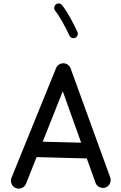

<svg xmlns="http://www.w3.org/2000/svg" viewBox="-20 -1062 712 1132"><path d="M71.3 45.9Q54.2 38.1 47.4 20Q40.5 2 48.3 -15.1L311 -661.6Q319.3 -680.2 338.6 -686.5Q357.9 -692.9 375.5 -683.1Q390.1 -674.8 396 -659.7L629.4 -17.1Q636.2 0.5 628.7 18.3Q621.1 36.1 603.5 43Q585.9 49.3 568.1 41.7Q550.3 34.2 543.5 16.6L491.7 -127.9L195.8 -135.7L132.8 22.9Q125 40 106.7 46.9Q88.4 53.7 71.3 45.9ZM350.1 -523.9 231.9 -226.6 458.5 -220.7ZM309.6 -1036.1Q317.9 -1043 328.6 -1041.5Q339.4 -1040 345.7 -1031.7Q369.6 -1002 394.3 -957.3Q418.9 -912.6 436.5 -873.5Q440.9 -864.3 437 -853.8Q433.1 -843.3 423.3 -838.9Q414.1 -835 403.6 -838.9Q393.1 -842.8 389.2 -852.1Q372.6 -888.7 348.6 -931.6Q324.7 -974.6 304.7 -999.5Q298.3 -1007.8 299.8 -1018.8Q301.3 -1029.8 309.6 -1036.1Z"/></svg>

Font: Mikhak-DS1-FD Medium
Style: Regular
Weight: 500
Designer: Amin Abedi
Version: Version 3.2